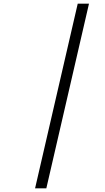

<svg xmlns="http://www.w3.org/2000/svg" viewBox="-20 -770 570 1040"><path d="M401 -750H462L231 250H170Z"/></svg>

Font: Panefresco 250wt
Style: Italic
Weight: 300
Version: Version 1.000